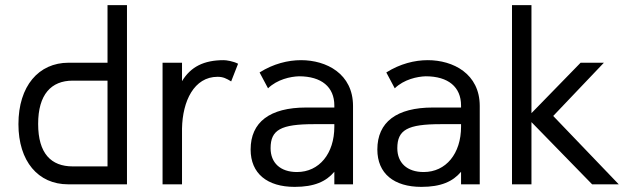

<svg xmlns="http://www.w3.org/2000/svg" viewBox="-20 -720 2452 750"><path d="M246 0H476V-700H400V-475H248C131 -475 52 -384 52 -235C52 -90 129 0 246 0ZM400 -405V-70H264C180 -70 129 -120 129 -236C129 -351 180 -405 264 -405Z M910 -471C891 -481 864 -485 854 -485C776 -485 725 -459 691 -403V-475H615V0H691V-218C693 -325 738 -420 830 -420C852 -420 865 -413 883 -402Z M1359 -306C1359 -432 1255 -485 1156 -485C1105 -485 1048 -471 994 -437L1027 -375C1063 -410 1115 -421 1148 -422C1236 -422 1286 -380 1286 -308V-300H1176C1034 -300 959 -243 959 -136C959 -42 1024 10 1131 10C1208 10 1254 -11 1286 -49V0H1359ZM1286 -235V-225C1286 -120 1227 -48 1140 -48C1075 -48 1037 -84 1037 -141C1037 -213 1077 -235 1207 -235Z M1854 -306C1854 -432 1750 -485 1651 -485C1600 -485 1543 -471 1489 -437L1522 -375C1558 -410 1610 -421 1643 -422C1731 -422 1781 -380 1781 -308V-300H1671C1529 -300 1454 -243 1454 -136C1454 -42 1519 10 1626 10C1703 10 1749 -11 1781 -49V0H1854ZM1781 -235V-225C1781 -120 1722 -48 1635 -48C1570 -48 1532 -84 1532 -141C1532 -213 1572 -235 1702 -235Z M1980 -700V0H2056V-243L2293 0H2397L2141 -267L2339 -475H2248L2056 -278V-700Z"/></svg>

Font: Mint Spirit
Style: Regular
Weight: 400
Designer: HARENDAL Hirwen
Foundry: Arkandis Digital Foundry.
Version: Version 1.004;FFEdit